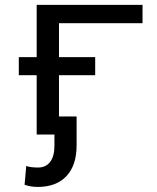

<svg xmlns="http://www.w3.org/2000/svg" viewBox="-20 -548 640 782"><path d="M201.7 43.5V0H129.4V-241.7H56.6V-315.4H129.4V-528.3H560.5V-453.6H220.2V-315.4H367.7V-241.7H220.2V-73.7H292V43.5Q292 125 251 168.9Q210 212.9 134.8 213.4Q105.5 213.4 80.1 204.6L86.9 127.9Q103.5 134.3 135.3 134.3Q167 134.3 184.6 110.8Q202.1 87.4 201.7 43.5Z"/></svg>

Font: RobotoMono-Regular
Style: Regular
Weight: 400
Designer: Google
Version: Version 2.000985; 2015; ttfautohint (v1.3)